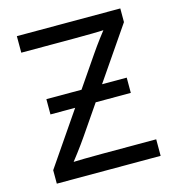

<svg xmlns="http://www.w3.org/2000/svg" viewBox="-108 -821 843 914"><g transform="rotate(-15 313.5 -364.0)"><path d="M59.6 0V-66.4L391.1 -550.8Q413.1 -583 437.7 -615.7Q462.4 -648.4 487.3 -680.2L497.6 -649.9Q453.1 -647.5 408.2 -646.7Q363.3 -646 318.8 -646H57.6V-727.5H567.4V-660.2L241.2 -184.1Q217.3 -149.4 191.4 -115.2Q165.5 -81.1 139.2 -47.4L128.9 -77.6Q173.3 -80.1 217.5 -80.8Q261.7 -81.5 306.2 -81.5H571.3V0ZM115.7 -326.2V-401.4H511.7V-326.2Z"/></g></svg>

Font: Inter 16pt
Style: Regular
Weight: 400
Version: Version 4.001;git-66647c0bb